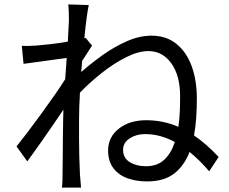

<svg xmlns="http://www.w3.org/2000/svg" viewBox="-20 -814 1040 872"><path d="M261 38Q263 27 263.5 9Q264 -9 264 -21Q265 -69 265 -106.5Q265 -144 265.5 -183.5Q266 -223 267 -277L268 -316Q244 -280 215 -238Q186 -196 157.5 -155.5Q129 -115 104 -81L55 -149Q76 -175 106 -214.5Q136 -254 168 -298Q200 -342 228.5 -383Q257 -424 276 -454L283 -551L87 -524L79 -606Q96 -605 111 -605.5Q126 -606 144 -607Q169 -609 209 -613.5Q249 -618 288 -625L293 -720Q293 -737 292.5 -756Q292 -775 290 -794L383 -791Q379 -772 373.5 -732.5Q368 -693 363 -640L369 -642L398 -607L353 -537L349 -487Q392 -525 445 -563Q498 -601 555.5 -626.5Q613 -652 668 -652Q735 -652 781 -615Q827 -578 850.5 -513.5Q874 -449 874 -366Q874 -320 871 -277.5Q868 -235 861 -199Q889 -180 917 -155.5Q945 -131 973 -101L930 -36Q908 -62 886 -83.5Q864 -105 841 -124Q816 -60 770 -25Q724 10 648 10Q600 10 560 -4Q520 -18 495.5 -49.5Q471 -81 471 -131Q471 -191 519.5 -229.5Q568 -268 644 -268Q721 -268 790 -238Q795 -270 796.5 -305Q798 -340 798 -377Q798 -471 758 -526.5Q718 -582 654 -582Q608 -582 552.5 -554Q497 -526 442.5 -483Q388 -440 343 -393Q341 -359 340 -326Q339 -293 339 -264Q339 -219 339 -181Q339 -143 340 -105.5Q341 -68 343 -23Q344 -10 345.5 7Q347 24 348 38ZM642 -59Q695 -59 726.5 -89Q758 -119 774 -169Q743 -186 709 -195.5Q675 -205 638 -205Q599 -205 569 -185.5Q539 -166 539 -134Q539 -96 569.5 -77.5Q600 -59 642 -59Z"/></svg>

Font: Chocolate Classical Sans
Style: Regular
Weight: 400
Designer: 田海東、宇文滿月
Foundry: Moonlit Owen
Version: Version 1.001